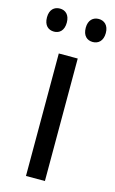

<svg xmlns="http://www.w3.org/2000/svg" viewBox="-131 -768 485 813"><g transform="rotate(15 112.0 -361.0)"><path d="M-17 -672C-17 -637 2 -621 27 -621C51 -621 70 -637 70 -672C70 -706 51 -722 27 -722C2 -722 -17 -706 -17 -672ZM153 -672C153 -637 172 -621 197 -621C221 -621 241 -637 241 -672C241 -706 221 -722 197 -722C173 -722 153 -706 153 -672ZM154 0V-537H71V0Z"/></g></svg>

Font: Noto Sans Myanmar UI Condensed
Style: Regular
Weight: 400
Width: 3
Designer: Monotype Design Team
Foundry: Monotype Imaging Inc.
Version: Version 2.103